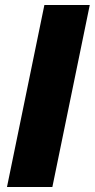

<svg xmlns="http://www.w3.org/2000/svg" viewBox="-20 -750 380 770"><path d="M340 -730 190 0H8L158 -730Z"/></svg>

Font: Nacelle Heavy
Style: Italic
Weight: 800
Italic angle: -12°
Designer: Sora Sagano
Foundry: Sora Sagano
Version: Version 1.000;FEAKit 1.0